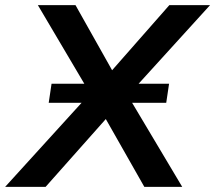

<svg xmlns="http://www.w3.org/2000/svg" viewBox="-71 -725 835 745"><path d="M-51 0 300 -386 297 -331 76 -705H222L380 -424H339L586 -705H744L404 -331L406 -386L636 0H489L322 -294H367L106 0ZM118 -326 129 -400H585L574 -326Z"/></svg>

Font: Mulish ExtraLight
Style: Italic
Weight: 200
Italic angle: -9°
Designer: Vernon Adams
Foundry: Vernon Adams
Version: Version 3.603